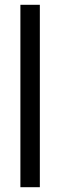

<svg xmlns="http://www.w3.org/2000/svg" viewBox="-20 -780 250 800"><path d="M146 0H65V-760H146Z"/></svg>

Font: Noto Sans Sinhala UI ExtraCondensed
Style: Regular
Weight: 400
Width: 2
Designer: Jelle Bosma - Monotype Design Team
Foundry: Monotype Imaging Inc.
Version: Version 2.006; ttfautohint (v1.8.4.7-5d5b)